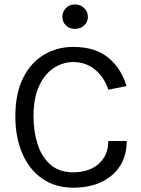

<svg xmlns="http://www.w3.org/2000/svg" viewBox="-20 -856 653 888"><path d="M319 12Q235.5 12 175.5 -29.8Q115.5 -71.5 83.2 -146Q51 -220.5 51 -318Q51 -422.5 86.2 -494Q121.5 -565.5 182.2 -602.2Q243 -639 319 -639Q420.5 -639 481 -589Q541.5 -539 565 -458L481 -441Q461.5 -500 419 -534.5Q376.5 -569 319 -569Q271.5 -569 229.5 -542Q187.5 -515 161.2 -459.2Q135 -403.5 135 -318Q135 -247 154.2 -188Q173.5 -129 214 -94Q254.5 -59 319 -59Q366 -59 402.5 -76Q439 -93 460 -125.5Q481 -158 481 -204H566Q566 -136.5 535 -88.2Q504 -40 448.5 -14Q393 12 319 12ZM326.5 -722.5Q300.5 -722.5 284.5 -738.8Q268.5 -755 268.5 -778.5Q268.5 -801.5 284.8 -818.5Q301 -835.5 326.5 -835.5Q351.5 -835.5 369 -819Q386.5 -802.5 386.5 -778Q386.5 -754 369.2 -738.2Q352 -722.5 326.5 -722.5Z"/></svg>

Font: Betina Sans
Style: Regular
Weight: 400
Designer: Jonathan Pinhorn (font) & Cristiano Sobral (main changes)
Version: Version 2.001;April 28, 2021;FontCreator 13.0.0.2655 32-bit;